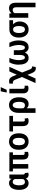

<svg xmlns="http://www.w3.org/2000/svg" viewBox="2154 -2964 1022 5371"><g transform="rotate(-90 2665.5 -279.0)"><path d="M39.1 -249V-259.3Q39.1 -320.8 51.5 -371.6Q64 -422.4 88.1 -459.7Q112.3 -497.1 147.9 -517.6Q183.6 -538.1 230 -538.1Q262.7 -538.1 288.8 -525.4Q314.9 -512.7 334.5 -489Q354 -465.3 367.9 -432.1Q381.8 -398.9 390.6 -358.4Q399.4 -317.9 403.8 -271V-247.1Q397.9 -190.9 385.5 -144Q373 -97.2 352.3 -62.5Q331.5 -27.8 301 -9Q270.5 9.8 229 9.8Q182.6 9.8 147.5 -9.3Q112.3 -28.3 88.1 -63Q64 -97.7 51.5 -145Q39.1 -192.4 39.1 -249ZM166.5 -259.3V-249Q166.5 -215.8 171.6 -187.5Q176.8 -159.2 187.7 -137.9Q198.7 -116.7 216.8 -105Q234.9 -93.3 261.2 -93.3Q287.1 -93.3 305.4 -104.2Q323.7 -115.2 335.7 -135Q347.7 -154.8 355 -181.6Q362.3 -208.5 366.2 -239.3V-274.4Q362.8 -308.1 355.7 -337.4Q348.6 -366.7 336.4 -388.4Q324.2 -410.2 305.9 -422.6Q287.6 -435.1 262.2 -435.1Q235.8 -435.1 217.8 -421.1Q199.7 -407.2 188.2 -383.1Q176.8 -358.9 171.6 -327.1Q166.5 -295.4 166.5 -259.3ZM358.4 -528.3H468.3V-164.1Q468.3 -144.5 470.5 -131.6Q472.7 -118.7 476.8 -110.8Q481 -103 486.8 -99.9Q492.7 -96.7 499.5 -96.7Q502.9 -96.7 505.1 -97.4Q507.3 -98.1 509.3 -98.6L520.5 -2.9Q505.4 5.4 491.9 7.8Q478.5 10.3 462.4 10.3Q436.5 10.3 415.8 1.5Q395 -7.3 379.4 -25.6Q363.8 -43.9 354 -72.3Q344.2 -100.6 340.8 -140.1V-415Z M1089.8 -528.3V-429.7H556.2V-528.3ZM761.2 -528.3V0H633.8V-528.3ZM888.7 -528.3H1016.1V-157.7Q1016.1 -134.3 1021.5 -121.8Q1026.9 -109.4 1038.1 -104.7Q1049.3 -100.1 1064.9 -100.1Q1076.7 -100.1 1086.4 -101.6Q1096.2 -103 1102.5 -104.5V-6.8Q1086.9 -1.5 1068.1 2.2Q1049.3 5.9 1024.9 5.9Q984.4 5.9 953.6 -9.3Q922.9 -24.4 905.8 -57.9Q888.7 -91.3 888.7 -146.5Z M1161.1 -251.5V-276.4Q1161.1 -335.9 1177 -384.3Q1192.9 -432.6 1222.9 -466.8Q1252.9 -501 1295.2 -519.5Q1337.4 -538.1 1390.6 -538.1Q1444.3 -538.1 1486.8 -519.5Q1529.3 -501 1559.3 -466.8Q1589.4 -432.6 1605 -384.3Q1620.6 -335.9 1620.6 -276.4V-251.5Q1620.6 -191.9 1605 -143.8Q1589.4 -95.7 1559.3 -61.3Q1529.3 -26.9 1487.1 -8.5Q1444.8 9.8 1391.6 9.8Q1338.4 9.8 1295.7 -8.5Q1252.9 -26.9 1222.9 -61.3Q1192.9 -95.7 1177 -143.8Q1161.1 -191.9 1161.1 -251.5ZM1288.6 -276.4V-251.5Q1288.6 -215.3 1294.9 -186Q1301.3 -156.7 1314.2 -136Q1327.1 -115.2 1346.4 -104.2Q1365.7 -93.3 1391.6 -93.3Q1417.5 -93.3 1437 -104.2Q1456.5 -115.2 1469 -136Q1481.4 -156.7 1487.5 -186Q1493.7 -215.3 1493.7 -251.5V-276.4Q1493.7 -312 1487.1 -341.1Q1480.5 -370.1 1467.8 -391.1Q1455.1 -412.1 1435.8 -423.6Q1416.5 -435.1 1390.6 -435.1Q1365.2 -435.1 1346.2 -423.6Q1327.1 -412.1 1314.2 -391.1Q1301.3 -370.1 1294.9 -341.1Q1288.6 -312 1288.6 -276.4Z M2109.4 -528.3V-426.3H1673.8V-528.3ZM1822.8 -528.3H1950.2V-153.3Q1950.2 -130.9 1954.8 -117.9Q1959.5 -105 1968.5 -99.9Q1977.5 -94.7 1989.3 -94.7Q2003.9 -94.7 2013.4 -97.7Q2022.9 -100.6 2032.7 -104.5L2047.9 -8.3Q2025.4 2.9 2005.6 6.3Q1985.8 9.8 1962.4 9.8Q1918.9 9.8 1887.7 -7.8Q1856.4 -25.4 1839.6 -62Q1822.8 -98.6 1822.8 -155.8Z M2193.8 203.1V-282.7Q2193.8 -340.3 2209.2 -387.5Q2224.6 -434.6 2253.4 -468.3Q2282.2 -502 2322.8 -520Q2363.3 -538.1 2413.1 -538.1Q2466.8 -538.1 2507.1 -517.6Q2547.4 -497.1 2574.7 -459.7Q2602.1 -422.4 2615.7 -371.6Q2629.4 -320.8 2629.4 -259.3V-249Q2629.4 -192.4 2617.2 -145Q2605 -97.7 2581.1 -62.7Q2557.1 -27.8 2522 -8.8Q2486.8 10.3 2441.4 10.3Q2397 10.3 2364.3 -8.3Q2331.5 -26.9 2309.6 -60.5Q2287.6 -94.2 2274.2 -140.1Q2260.7 -186 2254.4 -241.2Q2256.3 -240.7 2267.3 -234.6Q2278.3 -228.5 2289.1 -222.7Q2299.8 -216.8 2300.8 -216.8Q2304.2 -181.2 2315.4 -153.1Q2326.7 -125 2349.1 -109.1Q2371.6 -93.3 2406.2 -93.3Q2432.6 -93.3 2450.9 -105Q2469.2 -116.7 2480.5 -137.9Q2491.7 -159.2 2496.8 -187.5Q2502 -215.8 2502 -249V-259.3Q2502 -295.4 2497.1 -327.1Q2492.2 -358.9 2481 -383.1Q2469.7 -407.2 2451.7 -421.1Q2433.6 -435.1 2407.7 -435.1Q2384.8 -435.1 2368.4 -421.6Q2352.1 -408.2 2341.6 -385Q2331.1 -361.8 2325.9 -332.8Q2320.8 -303.7 2320.8 -272.5L2321.3 203.1Z M2739.3 -528.3H2866.7L2866.2 -157.7Q2866.2 -134.3 2872.1 -121.8Q2877.9 -109.4 2888.9 -104.7Q2899.9 -100.1 2915.5 -100.1Q2926.8 -100.1 2936.8 -101.6Q2946.8 -103 2953.1 -104.5L2952.6 -6.8Q2937.5 -1.5 2918.7 2.2Q2899.9 5.9 2875.5 5.9Q2835 5.9 2804.2 -9.3Q2773.4 -24.4 2756.3 -57.9Q2739.3 -91.3 2739.3 -146.5ZM2761.7 -603 2795.9 -770H2913.6L2838.9 -603Z M3481.4 -528.3 3154.8 203.1H3027.3L3353 -528.3ZM3078.6 -536.1Q3117.2 -536.1 3142.1 -522.9Q3167 -509.8 3183.1 -489Q3199.2 -468.3 3209.5 -445.6Q3219.7 -422.9 3227.5 -403.3L3406.7 39.6Q3412.6 56.6 3420.4 70.3Q3428.2 84 3438.2 92.8Q3448.2 101.6 3460.9 103.5Q3466.8 104.5 3476.6 104.5Q3486.3 104.5 3492.7 104L3478 206.5Q3466.8 210 3451.4 211.2Q3436 212.4 3421.9 210.9Q3393.6 209 3372.6 194.1Q3351.6 179.2 3335.9 156.7Q3320.3 134.3 3308.8 108.2Q3297.4 82 3288.1 57.1L3120.6 -366.7Q3113.8 -386.2 3102.3 -400.9Q3090.8 -415.5 3075.7 -423.3Q3060.5 -431.2 3042.5 -431.2Q3037.1 -431.2 3027.8 -430.4Q3018.6 -429.7 3012.7 -428.7L3010.7 -526.4Q3026.9 -530.3 3043.2 -533.2Q3059.6 -536.1 3078.6 -536.1Z M4030.8 -528.3H4153.3Q4171.4 -498 4186.3 -460Q4201.2 -421.9 4210.2 -375.7Q4219.2 -329.6 4219.2 -275.4Q4219.2 -216.3 4209.5 -164.6Q4199.7 -112.8 4177.5 -73.5Q4155.3 -34.2 4117.7 -12.2Q4080.1 9.8 4025.4 9.8Q3985.8 9.8 3954.3 -7.1Q3922.9 -23.9 3900.4 -56.6Q3877.9 -89.4 3866 -137.2Q3854 -185.1 3854 -247.6V-403.3H3946.8V-237.8Q3946.8 -197.8 3952.6 -170.4Q3958.5 -143.1 3968.5 -126Q3978.5 -108.9 3991.7 -101.1Q4004.9 -93.3 4020.5 -93.3Q4041 -93.3 4054.7 -108.2Q4068.4 -123 4076.7 -148.7Q4085 -174.3 4088.6 -207Q4092.3 -239.7 4092.3 -275.4Q4090.3 -340.8 4074 -404.3Q4057.6 -467.8 4030.8 -528.3ZM3607.4 -528.3H3730Q3703.6 -467.8 3687 -404.3Q3670.4 -340.8 3668.5 -275.4Q3668.5 -247.1 3670.9 -220.2Q3673.3 -193.4 3678.2 -170.7Q3683.1 -147.9 3691.4 -130.4Q3699.7 -112.8 3711.7 -103Q3723.6 -93.3 3740.2 -93.3Q3755.9 -93.3 3769 -101.1Q3782.2 -108.9 3792.2 -126Q3802.2 -143.1 3808.1 -170.4Q3814 -197.8 3814 -237.8V-403.3H3906.7V-247.6Q3906.7 -185.1 3894.8 -137.2Q3882.8 -89.4 3860.6 -56.6Q3838.4 -23.9 3806.9 -7.1Q3775.4 9.8 3735.4 9.8Q3691.4 9.8 3658.9 -4.4Q3626.5 -18.6 3603.8 -44.9Q3581.1 -71.3 3567.4 -106.9Q3553.7 -142.6 3547.6 -185.5Q3541.5 -228.5 3541.5 -275.4Q3541.5 -329.6 3550.5 -375.7Q3559.6 -421.9 3574.7 -460Q3589.8 -498 3607.4 -528.3Z M4299.8 -258.8V-269Q4299.8 -324.7 4314.7 -372.1Q4329.6 -419.4 4358.6 -454.3Q4387.7 -489.3 4429.9 -508.8Q4472.2 -528.3 4526.9 -528.3Q4537.6 -523.9 4547.6 -510.3Q4557.6 -496.6 4573.2 -481.7Q4588.9 -466.8 4615.7 -459Q4651.4 -442.4 4681.9 -411.4Q4712.4 -380.4 4731 -339.1Q4749.5 -297.9 4749.5 -250V-239.3Q4749.5 -188 4734.9 -142.8Q4720.2 -97.7 4691.9 -63.2Q4663.6 -28.8 4622.3 -9.3Q4581.1 10.3 4527.8 10.3Q4472.7 10.3 4430.4 -10Q4388.2 -30.3 4358.9 -66.7Q4329.6 -103 4314.7 -152.1Q4299.8 -201.2 4299.8 -258.8ZM4427.2 -269V-258.8Q4427.2 -224.1 4432.6 -194.3Q4438 -164.6 4449.7 -141.8Q4461.4 -119.1 4480.7 -106.2Q4500 -93.3 4527.8 -93.3Q4553.7 -93.3 4571.8 -106.2Q4589.8 -119.1 4600.8 -141.8Q4611.8 -164.6 4616.9 -194.3Q4622.1 -224.1 4622.1 -258.8V-269Q4622.1 -300.8 4616.9 -328.9Q4611.8 -356.9 4600.8 -378.4Q4589.8 -399.9 4571.5 -412.4Q4553.2 -424.8 4526.9 -424.8Q4499.5 -424.8 4480.5 -412.4Q4461.4 -399.9 4449.7 -378.4Q4438 -356.9 4432.6 -328.9Q4427.2 -300.8 4427.2 -269ZM4785.2 -528.3V-424.8H4526.9V-528.3Z M4982.4 -415.5V0H4855V-528.3H4972.7ZM4957.5 -281.7 4926.3 -280.8Q4926.3 -336.9 4939.7 -383.8Q4953.1 -430.7 4978.3 -465.3Q5003.4 -500 5038.6 -519Q5073.7 -538.1 5116.7 -538.1Q5151.9 -538.1 5180.9 -527.6Q5210 -517.1 5231 -493.9Q5252 -470.7 5263.2 -432.4Q5274.4 -394 5274.4 -337.9V203.1H5147V-337.9Q5147 -364.3 5142.1 -382.6Q5137.2 -400.9 5127.4 -412.6Q5117.7 -424.3 5103.3 -429.7Q5088.9 -435.1 5070.3 -435.1Q5042.5 -435.1 5021.2 -423.1Q5000 -411.1 4985.8 -390.1Q4971.7 -369.1 4964.6 -341.6Q4957.5 -314 4957.5 -281.7Z"/></g></svg>

Font: Roboto SemiCondensed SemiBold
Style: Regular
Weight: 600
Width: 4
Designer: Christian Robertson
Foundry: Google
Version: Version 3.009; 2024